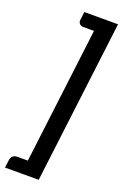

<svg xmlns="http://www.w3.org/2000/svg" viewBox="-191 -822 655 1025"><g transform="rotate(20 137.0 -309.5)"><path d="M-15.5 152.5 -9.5 106.5Q-8 93.5 1.8 84.8Q11.5 76 25 76H86.5L181.5 -695.5H120Q107.5 -695.5 100 -703.2Q92.5 -711 92.5 -722L98.5 -772.5H290L176 152.5Z"/></g></svg>

Font: Lato TR
Style: Bold Italic
Weight: 700
Italic angle: -12°
Designer: Lukasz Dziedzic
Foundry: tyPoland Lukasz Dziedzic
Version: Version 1.104 2013